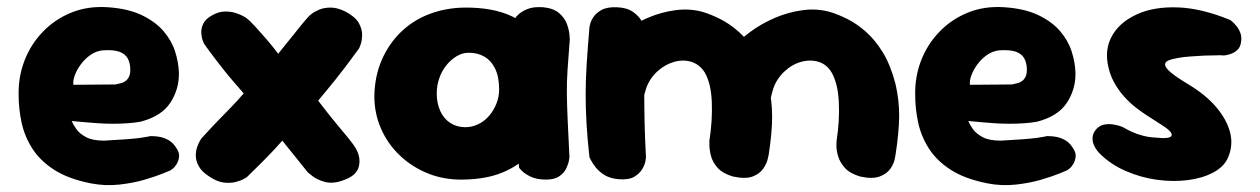

<svg xmlns="http://www.w3.org/2000/svg" viewBox="-20 -521 3654 557"><path d="M244 11Q178 -2 137 -28.5Q96 -55 73.5 -90.5Q51 -126 42.5 -166Q34 -206 34 -246Q33 -298 51 -345Q69 -392 104 -428.5Q139 -465 187 -484.5Q235 -504 293 -500Q352 -496 391.5 -477Q431 -458 454.5 -430.5Q478 -403 488 -371.5Q498 -340 499 -310Q500 -263 474.5 -223.5Q449 -184 388 -168Q372 -165 351 -163.5Q330 -162 307.5 -162Q285 -162 264 -163.5Q243 -165 226 -166.5Q209 -168 198.5 -169Q188 -170 188 -170Q192 -160 201.5 -146.5Q211 -133 230 -123Q249 -113 282 -113Q321 -115 346.5 -117Q372 -119 387 -121Q402 -123 408.5 -124.5Q415 -126 415 -126Q415 -126 423 -126Q431 -126 443 -124Q455 -122 468 -115Q481 -108 490 -94Q501 -79 499.5 -66.5Q498 -54 492.5 -45Q487 -36 481 -31.5Q475 -27 475 -27Q475 -27 454.5 -18.5Q434 -10 400.5 0Q367 10 326 14.5Q285 19 244 11ZM193 -275 315 -276Q315 -276 319 -277Q323 -278 330 -279.5Q337 -281 343.5 -285.5Q350 -290 354 -298Q358 -306 358 -318Q358 -338 350.5 -351.5Q343 -365 326 -371Q309 -377 278 -375Q259 -373 243 -362Q227 -351 215 -335Q203 -319 197 -302.5Q191 -286 193 -275Z M587 -9Q565 -23 556.5 -39Q548 -55 548 -69Q548 -83 552 -94.5Q556 -106 560 -112.5Q564 -119 564 -119Q593 -151 613 -171.5Q633 -192 650 -209.5Q667 -227 687 -250Q668 -272 655 -287Q642 -302 631 -316Q620 -330 606 -348Q592 -366 572 -394Q572 -394 568.5 -402.5Q565 -411 564 -424.5Q563 -438 569.5 -452Q576 -466 596 -477Q614 -487 631.5 -487.5Q649 -488 663 -483.5Q677 -479 685 -474.5Q693 -470 693 -470Q704 -462 720.5 -444Q737 -426 755 -405Q773 -384 787 -365Q813 -397 828.5 -416.5Q844 -436 855 -449.5Q866 -463 877 -475Q877 -475 884.5 -481Q892 -487 906 -493Q920 -499 939.5 -499Q959 -499 983 -487Q1011 -472 1021 -454Q1031 -436 1030.5 -419Q1030 -402 1026 -391.5Q1022 -381 1022 -381Q998 -348 982 -327Q966 -306 953.5 -290.5Q941 -275 929.5 -261Q918 -247 903 -229Q932 -191 953.5 -165Q975 -139 990 -121Q1005 -103 1013 -89Q1013 -89 1016.5 -82Q1020 -75 1022 -64Q1024 -53 1021.5 -40Q1019 -27 1008 -16Q997 -5 973 3Q944 13 921.5 6.5Q899 0 886 -10.5Q873 -21 873 -21L799 -113Q779 -90 753.5 -64Q728 -38 696 -7Q696 -7 687.5 -2Q679 3 663.5 7Q648 11 628.5 8.5Q609 6 587 -9Z M1323 0Q1269 1 1222.5 -17.5Q1176 -36 1140.5 -69.5Q1105 -103 1085.5 -147.5Q1066 -192 1066 -242Q1067 -300 1087.5 -347Q1108 -394 1143 -428Q1178 -462 1225 -480Q1272 -498 1326 -499Q1410 -500 1465.5 -473.5Q1521 -447 1549 -391.5Q1577 -336 1577 -250Q1577 -200 1563 -155.5Q1549 -111 1518.5 -76.5Q1488 -42 1440 -21.5Q1392 -1 1323 0ZM1330 -152Q1349 -152 1367 -160.5Q1385 -169 1398.5 -184.5Q1412 -200 1420 -220Q1428 -240 1428 -261Q1428 -298 1416.5 -321.5Q1405 -345 1385.5 -356.5Q1366 -368 1340 -368Q1321 -368 1304 -357.5Q1287 -347 1274 -330.5Q1261 -314 1254 -293Q1247 -272 1247 -250Q1247 -222 1257 -199.5Q1267 -177 1286 -164.5Q1305 -152 1330 -152ZM1564 0Q1537 0 1519.5 -8.5Q1502 -17 1494 -25.5Q1486 -34 1486 -34Q1479 -107 1473.5 -176Q1468 -245 1468.5 -318Q1469 -391 1476 -471Q1476 -471 1484 -479Q1492 -487 1509.5 -494.5Q1527 -502 1556 -500Q1586 -497 1602.5 -482.5Q1619 -468 1625 -450.5Q1631 -433 1632 -420Q1633 -407 1633 -407Q1629 -356 1626.5 -319Q1624 -282 1624.5 -246.5Q1625 -211 1627 -169Q1629 -127 1632 -65Q1632 -65 1630.5 -55.5Q1629 -46 1623 -33Q1617 -20 1603 -10Q1589 0 1564 0Z M2106 -9Q2076 -18 2061.5 -34.5Q2047 -51 2042.5 -69Q2038 -87 2038 -100Q2038 -113 2038 -113Q2047 -170 2045 -224Q2043 -278 2025 -310Q2010 -334 1986 -341.5Q1962 -349 1935.5 -341.5Q1909 -334 1886 -313Q1863 -291 1854 -263Q1845 -235 1843.5 -207Q1842 -179 1840 -159Q1840 -136 1839.5 -122.5Q1839 -109 1839.5 -100.5Q1840 -92 1839 -80Q1839 -80 1838.5 -72.5Q1838 -65 1833.5 -54.5Q1829 -44 1816.5 -36Q1804 -28 1779 -26Q1759 -25 1743 -36.5Q1727 -48 1718 -59Q1709 -70 1709 -70Q1700 -83 1698 -96.5Q1696 -110 1697 -130Q1698 -150 1695 -181Q1690 -221 1689 -247Q1688 -273 1692 -293Q1696 -313 1705 -331.5Q1714 -350 1730 -374Q1752 -402 1785.5 -427Q1819 -452 1858.5 -469Q1898 -486 1940 -491.5Q1982 -497 2020 -486Q2043 -479 2070 -465.5Q2097 -452 2124 -428Q2151 -404 2173 -367.5Q2195 -331 2209 -277Q2220 -229 2220 -183Q2220 -137 2210 -72Q2210 -72 2207 -59Q2204 -46 2194 -31.5Q2184 -17 2163.5 -9Q2143 -1 2106 -9ZM1776 -1Q1751 -3 1735 -12.5Q1719 -22 1709 -34.5Q1699 -47 1694.5 -56Q1690 -65 1690 -65Q1684 -119 1681.5 -163Q1679 -207 1679 -248Q1679 -289 1682 -335.5Q1685 -382 1690 -442Q1690 -442 1692 -451Q1694 -460 1701.5 -471.5Q1709 -483 1725 -492Q1741 -501 1769 -500Q1798 -499 1815.5 -487Q1833 -475 1841.5 -460Q1850 -445 1852.5 -433.5Q1855 -422 1855 -422Q1852 -374 1850.5 -333Q1849 -292 1849 -251.5Q1849 -211 1850 -165.5Q1851 -120 1854 -64Q1854 -64 1852.5 -54Q1851 -44 1843.5 -31Q1836 -18 1820.5 -8.5Q1805 1 1776 -1ZM2475 -9Q2445 -18 2430.5 -34.5Q2416 -51 2411 -69Q2406 -87 2406.5 -100Q2407 -113 2407 -113Q2416 -170 2413.5 -224Q2411 -278 2393 -310Q2379 -334 2355 -341.5Q2331 -349 2304 -341.5Q2277 -334 2255 -313Q2232 -291 2223 -263Q2214 -235 2212.5 -207Q2211 -179 2209 -159Q2209 -136 2208.5 -123.5Q2208 -111 2208 -103.5Q2208 -96 2206 -84Q2206 -84 2205.5 -76Q2205 -68 2200.5 -57.5Q2196 -47 2183.5 -38.5Q2171 -30 2147 -28Q2126 -27 2110.5 -38Q2095 -49 2086 -60.5Q2077 -72 2077 -72Q2069 -84 2067.5 -97.5Q2066 -111 2066 -131Q2066 -151 2065 -181Q2060 -221 2059 -247Q2058 -273 2061.5 -293Q2065 -313 2073.5 -331.5Q2082 -350 2098 -374Q2121 -402 2154.5 -427Q2188 -452 2227.5 -469Q2267 -486 2309 -491.5Q2351 -497 2389 -486Q2412 -479 2439 -465.5Q2466 -452 2493 -428Q2520 -404 2542 -367.5Q2564 -331 2578 -277Q2589 -229 2588.5 -183Q2588 -137 2578 -72Q2578 -72 2575.5 -59Q2573 -46 2563 -31.5Q2553 -17 2532 -9Q2511 -1 2475 -9Z M2845 11Q2779 -2 2738 -28.5Q2697 -55 2674.5 -90.5Q2652 -126 2643.5 -166Q2635 -206 2635 -246Q2634 -298 2652 -345Q2670 -392 2705 -428.5Q2740 -465 2788 -484.5Q2836 -504 2894 -500Q2953 -496 2992.5 -477Q3032 -458 3055.5 -430.5Q3079 -403 3089 -371.5Q3099 -340 3100 -310Q3101 -263 3075.5 -223.5Q3050 -184 2989 -168Q2973 -165 2952 -163.5Q2931 -162 2908.5 -162Q2886 -162 2865 -163.5Q2844 -165 2827 -166.5Q2810 -168 2799.5 -169Q2789 -170 2789 -170Q2793 -160 2802.5 -146.5Q2812 -133 2831 -123Q2850 -113 2883 -113Q2922 -115 2947.5 -117Q2973 -119 2988 -121Q3003 -123 3009.5 -124.5Q3016 -126 3016 -126Q3016 -126 3024 -126Q3032 -126 3044 -124Q3056 -122 3069 -115Q3082 -108 3091 -94Q3102 -79 3100.5 -66.5Q3099 -54 3093.5 -45Q3088 -36 3082 -31.5Q3076 -27 3076 -27Q3076 -27 3055.5 -18.5Q3035 -10 3001.5 0Q2968 10 2927 14.5Q2886 19 2845 11ZM2794 -275 2916 -276Q2916 -276 2920 -277Q2924 -278 2931 -279.5Q2938 -281 2944.5 -285.5Q2951 -290 2955 -298Q2959 -306 2959 -318Q2959 -338 2951.5 -351.5Q2944 -365 2927 -371Q2910 -377 2879 -375Q2860 -373 2844 -362Q2828 -351 2816 -335Q2804 -319 2798 -302.5Q2792 -286 2794 -275Z M3330 -122Q3376 -117 3379 -128Q3382 -139 3348 -160Q3333 -170 3314.5 -181.5Q3296 -193 3277 -207.5Q3258 -222 3241 -241Q3224 -260 3211 -284Q3198 -308 3193 -339Q3186 -385 3209 -422Q3232 -459 3280.5 -480.5Q3329 -502 3397.5 -499.5Q3466 -497 3549 -463Q3549 -463 3554.5 -458.5Q3560 -454 3567 -445.5Q3574 -437 3578.5 -425Q3583 -413 3580 -397Q3578 -384 3570 -376.5Q3562 -369 3553 -365.5Q3544 -362 3537 -361Q3530 -360 3530 -360Q3530 -360 3525 -360.5Q3520 -361 3510.5 -360.5Q3501 -360 3488.5 -360Q3476 -360 3461.5 -359Q3447 -358 3431 -357Q3415 -356 3398 -353Q3380 -350 3369.5 -345.5Q3359 -341 3360 -332.5Q3361 -324 3377 -310.5Q3393 -297 3428 -276Q3478 -246 3508.5 -210Q3539 -174 3548.5 -137Q3558 -100 3543 -65Q3532 -38 3500.5 -21Q3469 -4 3426 1.5Q3383 7 3336 0.5Q3289 -6 3244.5 -25.5Q3200 -45 3168 -78Q3168 -78 3163 -84Q3158 -90 3153.5 -100Q3149 -110 3149.5 -122Q3150 -134 3160 -146Q3170 -157 3183 -159.5Q3196 -162 3209 -160Q3222 -158 3230 -155Q3238 -152 3238 -152Q3238 -152 3245 -148Q3252 -144 3265 -138Q3278 -132 3295 -127.5Q3312 -123 3330 -122Z"/></svg>

Font: Sour Gummy Black ExtraBold
Style: Regular
Weight: 800
Version: Version 1.000